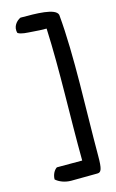

<svg xmlns="http://www.w3.org/2000/svg" viewBox="-119 -707 520 864"><g transform="rotate(-15 141.0 -275.0)"><path d="M30 84C45 98 72 109 101 109C143 109 182 108 223 108C241 108 247 94 247 31C247 -179 260 -431 242 -626C233 -659 143 -659 70 -659C52 -651 29 -627 39 -596C55 -586 80 -586 106 -584C131 -582 147 -581 171 -581C180 -381 170 -172 172 34H54C41 42 30 62 30 84Z"/></g></svg>

Font: Snowfall
Style: Regular
Weight: 400
Designer: Jasper
Foundry: Cannot Into Space Fonts
Version: Version 0.9